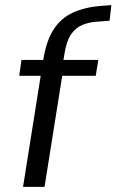

<svg xmlns="http://www.w3.org/2000/svg" viewBox="-20 -730 455 750"><path d="M70 0 139 -434H55L64 -496H179L143 -467L150 -502Q162 -573 190 -616Q218 -659 264.5 -680.5Q311 -702 375 -707L415 -710L408 -649L355 -645Q327 -643 301.5 -632.5Q276 -622 258 -596.5Q240 -571 232 -521L225 -478L207 -496H364L354 -434H223L154 0Z"/></svg>

Font: Nunito Sans 7pt Condensed
Style: Italic
Weight: 400
Width: 3
Italic angle: -9°
Designer: Vernon Adams
Foundry: Vernon Adams
Version: Version 3.101;gftools[0.9.27]